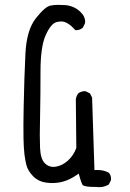

<svg xmlns="http://www.w3.org/2000/svg" viewBox="-20 -756 540 796"><path d="M380.4 19Q386.2 20 390.9 20Q395.5 20 401.6 19.3Q407.7 18.6 415.8 15.9Q423.8 13.2 431.2 8.8L439.9 -8.8Q440.4 -11.2 440.4 -13.7Q440.4 -29.3 431.6 -39.6Q410.6 -51.3 383.8 -51.3Q379.9 -51.3 371.6 -50.8L361.8 -351.6L353 -368.7L335.9 -377.4Q333 -377.9 330.8 -377.9Q328.6 -377.9 325.4 -377.7Q322.3 -377.4 318.4 -376Q311 -374 304.7 -369.1Q296.4 -358.4 294.4 -344.2L296.4 -142.6Q285.2 -111.8 261.7 -90.3Q238.3 -69.3 211.4 -64.9Q206.5 -64 201.7 -64Q180.7 -64 166 -79.1Q147.9 -96.7 146 -144Q145 -166.5 145 -199.2Q145 -231.9 146.5 -295.2Q147.9 -358.4 147.9 -459.5Q147.9 -561.5 168.9 -608.9Q189.9 -656.7 213.4 -664.1Q223.6 -667 234.4 -667Q260.7 -667 292 -631.3Q293.9 -630.9 296.9 -630.9Q299.8 -630.9 304.7 -631.8Q314.5 -633.8 323.7 -641.6L332.5 -659.7Q333 -662.6 333 -665.5Q333 -689 311.5 -708.5Q286.1 -731.9 250 -734.9Q236.3 -735.8 220.2 -735.8Q204.1 -735.8 189.5 -732.9Q166.5 -728.5 128.4 -679.9Q90.3 -631.3 85.4 -533.9Q80.6 -436.5 78.1 -313Q77.1 -261.2 77.1 -238.8Q77.1 -170.4 78.6 -149.2Q80.1 -127.9 81.5 -114.7Q85 -88.9 89.4 -71.8Q95.7 -47.4 118.2 -24.4Q140.6 -2.4 174.3 1.5Q186 2.9 193.8 2.9Q218.8 2.9 238.8 -2.4Q268.6 -9.8 301.3 -32.7L306.2 -36.6Q313.5 -10.3 316.7 -2Q319.8 6.3 320.8 7.8Q321.8 10.3 322.3 10.7Q326.2 14.6 338.1 16.8Q350.1 19 372.1 19Q376 19 377.9 19Z"/></svg>

Font: Bakudai
Style: Light
Weight: 300
Version: Version 1.48